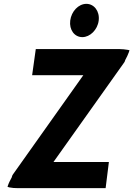

<svg xmlns="http://www.w3.org/2000/svg" viewBox="-20 -968 693 998"><path d="M345 -861C339 -813 367 -775 408 -775C448 -775 487 -813 493 -861C499 -910 469 -948 429 -948C388 -948 351 -909 345 -861ZM166 -713 147 -577H413L47 -61C44 -57 43 -54 41 -46C34 -33 26 -18 22 -6L19 3L28 6C42 9 57 10 74 10H529L546 -126H258L626 -644C628 -648 629 -648 631 -656C638 -669 646 -685 650 -697L653 -707L643 -709C630 -711 616 -713 599 -713Z"/></svg>

Font: Bluebird
Style: SfBdNrwObl
Weight: 700
Designer: Jasper
Foundry: Cannot Into Space Fonts
Version: Version 0.98